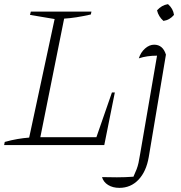

<svg xmlns="http://www.w3.org/2000/svg" viewBox="-23 -701 876 928"><path d="M518 -254H532L481 0H-3L0 -15Q32 -24 61.5 -29Q91 -34 118 -36L241 -609L122 -629L126 -645H419L416 -631Q341 -614 287 -611L172 -38H443ZM779 -437 696 58Q684 128 646.5 167.5Q609 207 554 207Q522 207 499.5 193Q477 179 470 155Q500 156 542 156Q584 156 622 153Q632 131 637.5 116.5Q643 102 646.5 86Q650 70 654 45L736 -432Q687 -432 648 -419Q657 -448 678 -466.5Q699 -485 722 -485Q764 -485 779 -437ZM789 -681Q814 -659 818 -629Q797 -604 767 -600Q743 -621 736 -651Q758 -676 789 -681Z"/></svg>

Font: Piazzolla ExtraLight
Style: Italic
Weight: 200
Italic angle: -11.3°
Designer: Juan Pablo del Peral
Foundry: Huerta Tipografica
Version: Version 1.330